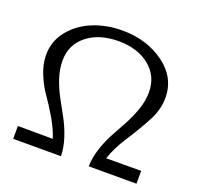

<svg xmlns="http://www.w3.org/2000/svg" viewBox="-124 -847 1014 982"><g transform="rotate(20 382.5 -356.0)"><path d="M45 0V-70L235 -69Q220 -118 187.5 -173Q155 -228 127 -267.5Q99 -307 77.5 -359.5Q56 -412 56 -462Q56 -537 103 -595Q150 -653 223.5 -682.5Q297 -712 381 -712Q514 -712 609.5 -642.5Q705 -573 705 -462Q705 -399 670.5 -334Q636 -269 589.5 -197.5Q543 -126 526 -69Q558 -69 621 -69.5Q684 -70 716 -70V0H456Q457 -48 473.5 -98.5Q490 -149 513.5 -191.5Q537 -234 560 -276.5Q583 -319 599.5 -367Q616 -415 616 -461Q616 -548 551 -601Q486 -654 381 -654Q277 -654 211 -602Q145 -550 145 -462Q145 -416 161 -368Q177 -320 200.5 -277Q224 -234 247.5 -191Q271 -148 287.5 -98Q304 -48 305 0Z"/></g></svg>

Font: Coval
Style: Light
Weight: 300
Foundry: Context Ltd
Version: Version 001.000